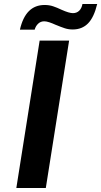

<svg xmlns="http://www.w3.org/2000/svg" viewBox="-20 -944 508 964"><path d="M179 -740H327L210 0H62ZM204 -919Q227 -919 246.5 -912.5Q266 -906 289 -895Q327 -878 346 -878Q365 -878 377.5 -890Q390 -902 394 -924H468Q452 -857 422 -826.5Q392 -796 345 -796Q324 -796 305.5 -802Q287 -808 258 -820Q243 -827 228 -832Q213 -837 202 -837Q184 -837 171.5 -825Q159 -813 154 -795H80Q108 -919 204 -919Z"/></svg>

Font: Exo
Style: Bold Italic
Weight: 700
Italic angle: -9°
Designer: Natanael Gama
Foundry: Natanael Gama
Version: Version 1.500; ttfautohint (v1.6)